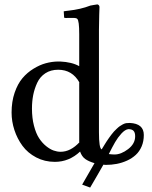

<svg xmlns="http://www.w3.org/2000/svg" viewBox="-20 -718 684 865"><path d="M242.2 -403.8Q208.5 -403.8 184.3 -387.9Q160.2 -372.1 147.7 -345.2Q135.3 -318.4 129.6 -289.8Q124 -261.2 124 -229Q124 -186 133.1 -151.4Q142.1 -116.7 156 -95.5Q169.9 -74.2 187.7 -59.8Q205.6 -45.4 221.7 -39.8Q237.8 -34.2 252.9 -34.2Q298.3 -34.2 338.9 -78.1L336.9 -77.1V-346.2H337.9Q305.7 -403.8 242.2 -403.8ZM496.1 -22Q525.4 -22 557.1 -46.1Q588.9 -70.3 588.9 -104Q588.9 -121.1 581.5 -128.7Q574.2 -136.2 558.1 -136.2Q543.5 -134.3 527.1 -116.5Q510.7 -98.6 498.5 -77.4Q486.3 -56.2 470.2 -23.9Q485.8 -22 496.1 -22ZM627.9 -109.9Q627.9 -81.5 618.2 -58.6Q608.4 -35.6 591.8 -20.3Q575.2 -4.9 552.7 5.4Q530.3 15.6 506.1 20.3Q481.9 24.9 456.1 24.9H455.1Q449.7 24.9 445.8 23.9Q438.5 36.6 418 72.5Q397.5 108.4 386.2 127L350.1 113.8Q363.3 91.8 367.2 84Q404.3 19 405.8 17.1Q379.4 9.3 364 -1.7Q348.6 -12.7 340.8 -35.2Q291.5 11.2 227.1 11.2Q181.2 11.2 143.1 -8.8Q105 -28.8 81.3 -61Q57.6 -93.3 44.9 -132.1Q32.2 -170.9 32.2 -210.9Q32.2 -260.3 45.9 -300.3Q59.6 -340.3 81.1 -365.7Q102.5 -391.1 130.9 -408.4Q159.2 -425.8 186.3 -433.1Q213.4 -440.4 240.2 -440.9H251Q303.7 -438.5 336.9 -419.9V-564Q336.9 -625.5 328.1 -632.8Q323.7 -637.2 314 -637.2H284.2Q277.8 -635.7 269 -638.2L267.1 -667Q270.5 -667.5 278.3 -668.7Q286.1 -669.9 288.1 -669.9Q343.3 -675.8 387.2 -692.9Q391.1 -693.4 402.3 -695.6Q413.6 -697.8 418.9 -698.2Q428.2 -695.3 428.2 -686Q428.2 -685.5 427 -650.9Q425.8 -616.2 425.8 -584V-122.1Q425.8 -49.8 438 -44.9Q438.5 -45.9 444.1 -54.9Q449.7 -64 451.9 -67.6Q454.1 -71.3 460.4 -81.1Q466.8 -90.8 470.7 -96.2Q474.6 -101.6 481.4 -110.8Q488.3 -120.1 493.4 -125.5Q498.5 -130.9 505.9 -137.9Q513.2 -145 519.5 -149.4Q525.9 -153.8 533.2 -157.7Q540.5 -161.6 547.9 -163.1Q553.7 -164.1 564.9 -164.1Q627.9 -161.1 627.9 -109.9Z"/></svg>

Font: Common Serif Medium
Style: Regular
Weight: 500
Designer: Philipp H. Poll, Khaled Hosny
Foundry: Stefan Peev, Context Ltd.
Version: Version 1.026